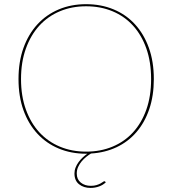

<svg xmlns="http://www.w3.org/2000/svg" viewBox="-20 -728 824 918"><path d="M479 138.5Q481 138.5 483 140.5L486 143.5Q473 156.5 453.5 163.5Q434 170.5 413 170.5Q380 170.5 358 153Q336 135.5 336 101.5Q336 86.5 341.5 72.8Q347 59 355.8 47Q364.5 35 375.5 24.8Q386.5 14.5 397.5 7H391.5Q320 7 260.8 -17.8Q201.5 -42.5 158.8 -88.8Q116 -135 92.2 -201Q68.5 -267 68.5 -350Q68.5 -432.5 92.2 -498.8Q116 -565 158.8 -611.5Q201.5 -658 260.8 -683Q320 -708 391.5 -708Q463.5 -708 523 -683.2Q582.5 -658.5 625.2 -612Q668 -565.5 691.8 -499.2Q715.5 -433 715.5 -350Q715.5 -270.5 693.8 -206.5Q672 -142.5 632.5 -96.5Q593 -50.5 537.5 -24.2Q482 2 415 6Q405 12 393 21.5Q381 31 370.8 43Q360.5 55 353.8 69.8Q347 84.5 347 101.5Q347 129.5 366.2 145Q385.5 160.5 414 160.5Q430 160.5 441.2 157Q452.5 153.5 460 149.5Q467.5 145.5 472 142Q476.5 138.5 479 138.5ZM702.5 -350Q702.5 -431.5 679.8 -496Q657 -560.5 616 -605.5Q575 -650.5 517.8 -674.2Q460.5 -698 391.5 -698Q323.5 -698 266.5 -674.2Q209.5 -650.5 168.2 -605.5Q127 -560.5 103.8 -496Q80.5 -431.5 80.5 -350Q80.5 -268.5 103.8 -204.2Q127 -140 168.2 -95.2Q209.5 -50.5 266.5 -26.8Q323.5 -3 391.5 -3Q460.5 -3 517.8 -26.8Q575 -50.5 616 -95.2Q657 -140 679.8 -204.2Q702.5 -268.5 702.5 -350Z"/></svg>

Font: Lato Hairline
Style: Regular
Weight: 100
Designer: Lukasz Dziedzic
Foundry: tyPoland Lukasz Dziedzic
Version: Version 2.007; 2014-02-27